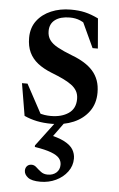

<svg xmlns="http://www.w3.org/2000/svg" viewBox="-52 -504 493 795"><g transform="rotate(5 194.0 -106.5)"><path d="M210 -467Q243.5 -467 269.2 -461Q295 -455 325 -440.5L335.5 -316H313.5L255 -442L293 -399Q271.5 -417.5 252.2 -425.8Q233 -434 209 -434Q170 -434 148 -417.5Q126 -401 126 -370.5Q126 -349 136.8 -333.8Q147.5 -318.5 170.8 -305.8Q194 -293 231.5 -278.5Q259.5 -268 281.5 -254.5Q303.5 -241 318.8 -223.8Q334 -206.5 342 -184.5Q350 -162.5 350 -134Q350 -88.5 326.5 -56Q303 -23.5 263 -6.2Q223 11 173 11Q138 11 110.2 5.2Q82.5 -0.5 57.5 -12L35 -146H58L132.5 -8L81.5 -43.5Q98.5 -35 112.2 -30Q126 -25 139.2 -23Q152.5 -21 165.5 -21Q210.5 -21 239.2 -40.8Q268 -60.5 268 -100.5Q268 -119.5 260.2 -133.2Q252.5 -147 237.5 -158Q222.5 -169 201.5 -179Q180.5 -189 154.5 -199Q119 -213 95.5 -231.5Q72 -250 60 -275.5Q48 -301 48 -335.5Q48 -377.5 70 -406.8Q92 -436 128.8 -451.5Q165.5 -467 210 -467ZM146 254Q110 254 94.2 241.8Q78.5 229.5 78.5 213.5Q78.5 202 85.5 194.5Q92.5 187 104.5 187Q115.5 187 124.8 195.8Q134 204.5 145.5 213.2Q157 222 174 222Q195.5 222 209.5 209.8Q223.5 197.5 223.5 177Q223.5 161.5 213.8 149.8Q204 138 179.8 128.8Q155.5 119.5 111 112.5V106L206.5 -21H241.5L152 102.5L157 55Q204 64.5 230 78.2Q256 92 266.2 109.2Q276.5 126.5 276.5 146.5Q276.5 177 258.2 201.5Q240 226 210.5 240Q181 254 146 254Z"/></g></svg>

Font: Newsreader 36pt Medium
Style: Regular
Weight: 500
Designer: Hugues Gentile
Foundry: Production Type
Version: Version 1.003